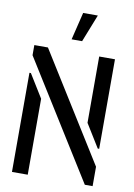

<svg xmlns="http://www.w3.org/2000/svg" viewBox="-97 -957 711 1019"><g transform="rotate(10 258.5 -448.0)"><path d="M230.5 -748 266.6 -896.5H345.7L287.1 -748ZM41 0V-534.2H48.8L126 -409.2V0ZM41 -628.9V-683.6H114.3L475.6 -104.5V0H433.6ZM390.6 -326.2V-683.6H475.6V-201.2H467.8Z"/></g></svg>

Font: Post No Bills Colombo SemiBold
Style: Regular
Weight: 600
Designer: Kosala Senevirathne, Siva Puranthara, Lasantha Premarathna, Tharique Azeez
Foundry: Mooniak
Version: Version 1.220 ; ttfautohint (v1.6)